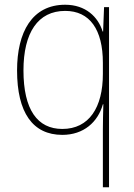

<svg xmlns="http://www.w3.org/2000/svg" viewBox="-20 -558 564 810"><path d="M414 -13V232H440V-528H419L415 -425H413C394 -487 341 -538 255 -538C115 -538 52 -422 52 -261C52 -83 118 11 243 11C333 11 393 -43 414 -118H416C415 -86 414 -39 414 -13ZM243 -14C138 -14 79 -95 79 -261C79 -420 140 -512 255 -512C359 -512 414 -433 414 -293V-246C414 -105 356 -14 243 -14Z"/></svg>

Font: Noto Sans Georgian SemiCondensed Thin
Style: Regular
Weight: 100
Width: 4
Designer: Monotype Design Team, Akaki Razmadze
Foundry: Google LLC
Version: Version 2.005